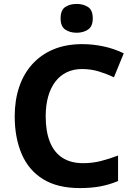

<svg xmlns="http://www.w3.org/2000/svg" viewBox="-20 -949 682 979"><path d="M398 -597Q355 -597 320.5 -580.5Q286 -564 262 -532.5Q238 -501 225.5 -456.5Q213 -412 213 -355Q213 -280 234 -226.5Q255 -173 297.5 -145Q340 -117 404 -117Q451 -117 494.5 -128Q538 -139 582 -156V-26Q537 -7 490.5 1.5Q444 10 387 10Q273 10 199.5 -35.5Q126 -81 90.5 -164Q55 -247 55 -356Q55 -437 77.5 -504.5Q100 -572 144 -621Q188 -670 252 -697Q316 -724 400 -724Q453 -724 507.5 -712.5Q562 -701 611 -677L561 -555Q525 -572 484.5 -584.5Q444 -597 398 -597ZM371 -929Q404 -929 428.5 -913.5Q453 -898 453 -855Q453 -814 428.5 -798Q404 -782 371 -782Q337 -782 313 -798Q289 -814 289 -855Q289 -898 313 -913.5Q337 -929 371 -929Z"/></svg>

Font: Noto Sans Lao UI
Style: Regular
Weight: 400
Designer: Monotype Design Team
Foundry: Monotype Imaging Inc.
Version: Version 2.000